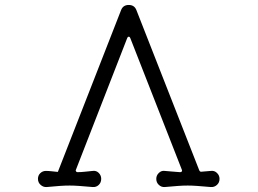

<svg xmlns="http://www.w3.org/2000/svg" viewBox="-20 -745 1040 774"><path d="M168 9Q155 10 144 0.5Q133 -9 133 -24Q133 -38 142.5 -47Q152 -56 165 -56Q176 -56 188.5 -54.5Q201 -53 213 -52Q213 -53 213.5 -53Q214 -53 214 -54L468 -704Q476 -725 499 -725Q522 -725 530 -704L783 -59Q786 -51 794 -53L830 -56Q844 -58 854.5 -48Q865 -38 865 -24Q865 -9 854.5 0.5Q844 10 830 9Q795 6 774.5 4.5Q754 3 737 3Q718 3 698 4.5Q678 6 644 9Q631 10 620.5 0.5Q610 -9 610 -24Q610 -38 620.5 -48Q631 -58 644 -56Q658 -55 673.5 -53.5Q689 -52 705 -51H707Q711 -51 713 -54Q715 -57 713 -61L505 -592Q503 -597 499 -597Q495 -597 493 -592L285 -58Q285 -58 286.5 -54.5Q288 -51 292 -51Q308 -51 324.5 -53Q341 -55 354 -56Q368 -58 378 -48Q388 -38 388 -24Q388 -9 378 0.5Q368 10 354 9Q319 6 298.5 4.5Q278 3 261 3Q241 3 221 4.5Q201 6 168 9Z"/></svg>

Font: Kiwi Maru Light
Style: Regular
Weight: 300
Designer: Hiroki-Chan
Version: Version 1.100